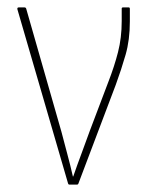

<svg xmlns="http://www.w3.org/2000/svg" viewBox="-20 -499 395 519"><path d="M167 0Q165 0 164 -3L27 -474Q26 -479 31 -479H46Q50 -479 51 -475L146 -143Q154 -112 162 -82.5Q170 -53 177 -22H178Q189 -54 200.5 -84.5Q212 -115 223 -146L273 -278Q289 -319 299 -358Q309 -397 309 -442V-476Q309 -479 313 -479H328Q331 -479 331 -475V-441Q331 -391 319.5 -351Q308 -311 293 -270L192 -3Q191 0 188 0Z"/></svg>

Font: Sofia Sans Condensed Thin
Style: Regular
Weight: 250
Version: Version 4.100